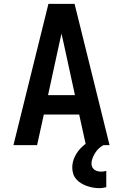

<svg xmlns="http://www.w3.org/2000/svg" viewBox="-20 -755 640 999"><path d="M50 0 232 -735H368L550 0H427L392 -159H208L173 0ZM370 -260 320 -490Q315 -513 310 -535.5Q305 -558 300 -580Q295 -558 290 -535.5Q285 -513 280 -490L230 -260ZM496 224Q480 224 463.5 221Q447 218 431.5 212.5Q416 207 402 198.5Q388 190 377 177.5Q366 165 361 149.5Q356 134 356 117Q356 86 370.5 57.5Q385 29 408 8Q431 -13 459.5 -26.5Q488 -40 519 -46V0Q505 7 494 17.5Q483 28 475 41Q467 54 461.5 68Q456 82 456 97Q456 107 460.5 115.5Q465 124 472.5 129Q480 134 489 136Q498 138 507 138Q514 138 520.5 137Q527 136 533 134V219Q524 221 515 222.5Q506 224 496 224Z"/></svg>

Font: Iosevka Extended
Style: Bold
Weight: 700
Width: 7
Monospace: yes
Designer: Belleve Invis
Foundry: Belleve Invis
Version: Version 32.5.0; ttfautohint (v1.8.4)